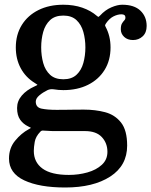

<svg xmlns="http://www.w3.org/2000/svg" viewBox="-20 -552 656 832"><path d="M48.5 -346.5Q48.5 -402 74.5 -443.8Q100.5 -485.5 146.8 -508.5Q193 -531.5 254.5 -531.5Q299.5 -531.5 336.5 -518.8Q373.5 -506 400 -483Q405.5 -478.5 406.8 -478.8Q408 -479 413 -484Q436 -509 462.5 -520.2Q489 -531.5 509.5 -531.5Q561.5 -531.5 588.5 -505.8Q615.5 -480 615.5 -439.5Q615.5 -410.5 598.2 -394.5Q581 -378.5 556.5 -378.5Q532.5 -378.5 518 -392.2Q503.5 -406 503.5 -425Q503.5 -442 508.5 -450.2Q513.5 -458.5 518.5 -463.5Q523.5 -468.5 523.5 -476Q523.5 -490 506.5 -490Q490 -490 472.2 -481.2Q454.5 -472.5 439.5 -451Q436.5 -446 435.5 -443.8Q434.5 -441.5 437.5 -436Q459 -396 459 -346.5Q459 -290.5 433.2 -249Q407.5 -207.5 361.5 -184.5Q315.5 -161.5 254.5 -161.5Q233.5 -161.5 212.5 -165Q198 -167 186 -161.5Q165.5 -151.5 150.2 -138.5Q135 -125.5 135 -111.5Q135 -86.5 160.2 -81.2Q185.5 -76 224.5 -76Q237 -76 260 -76.2Q283 -76.5 306.5 -76.8Q330 -77 344 -77Q393 -77 435.5 -65.8Q478 -54.5 504.5 -21Q531 12.5 531 79Q531 165.5 457.8 213Q384.5 260.5 262.5 260.5Q151 260.5 85 229.5Q19 198.5 19 135Q19 90 45.5 57.8Q72 25.5 104.5 8Q115 2.5 113.5 1.5Q112 0.5 102.5 -4Q80.5 -14.5 67.2 -33.5Q54 -52.5 54 -84Q54 -114 74.5 -138Q95 -162 130.5 -178Q143.5 -183.5 142 -185Q140.5 -186.5 130 -193Q91 -217 69.8 -256.5Q48.5 -296 48.5 -346.5ZM158.5 -346.5Q158.5 -311 167.2 -279.2Q176 -247.5 197 -228Q218 -208.5 254.5 -208.5Q290.5 -208.5 311.5 -228Q332.5 -247.5 341.2 -279.2Q350 -311 350 -346.5Q350 -382 341.2 -413.5Q332.5 -445 311.5 -464.8Q290.5 -484.5 254.5 -484.5Q218 -484.5 197 -464.8Q176 -445 167.2 -413.5Q158.5 -382 158.5 -346.5ZM445.5 106Q445.5 68 421.2 42Q397 16 348.5 16H237Q220 16 203 15.8Q186 15.5 170 14Q160 12.5 155 18.5Q134.5 39.5 130.5 62.8Q126.5 86 126.5 102Q126.5 151 164.2 178.5Q202 206 278.5 206Q320.5 206 358.8 195.2Q397 184.5 421.2 162.2Q445.5 140 445.5 106Z"/></svg>

Font: Besley Medium
Style: Regular
Weight: 500
Designer: Owen Earl
Foundry: indestructible type*
Version: Version 2.001; ttfautohint (v1.8.3)